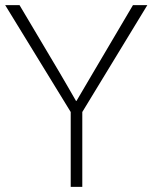

<svg xmlns="http://www.w3.org/2000/svg" viewBox="-23 -724 591 744"><path d="M-2.9 -704.1H52.7L207 -444.3Q215.8 -429.7 238.3 -390.6Q260.7 -351.6 271.5 -333H273.4Q298.8 -376 338.9 -444.3L492.2 -704.1H547.9L295.9 -290V0H251V-290Z"/></svg>

Font: Gothic A1 ExtraLight
Style: Regular
Weight: 275
Designer: HanYang I&C Co.,Ltd.
Foundry: HanYang I&C Co.,Ltd.
Version: Version 2.50